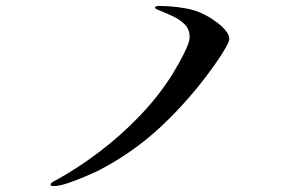

<svg xmlns="http://www.w3.org/2000/svg" viewBox="-20 -658 1040 649"><path d="M755 -526Q755 -518 743 -497Q731 -476 717 -455.5Q703 -435 697 -427Q619 -319 524 -230Q429 -141 310 -80Q295 -73 266 -60.5Q237 -48 208 -38.5Q179 -29 163 -29Q161 -29 156 -29.5Q151 -30 151 -34Q151 -38 156 -41.5Q161 -45 164 -46Q241 -88 315 -144Q389 -200 453.5 -267.5Q518 -335 564 -409Q572 -422 585.5 -446Q599 -470 610 -494.5Q621 -519 621 -532Q621 -559 604.5 -575.5Q588 -592 564.5 -603Q541 -614 521 -622Q520 -622 512 -625.5Q504 -629 504 -632Q504 -635 508 -636.5Q512 -638 514 -638Q564 -638 611.5 -629Q659 -620 701 -591Q710 -585 723 -574.5Q736 -564 745.5 -551Q755 -538 755 -526Z"/></svg>

Font: Kaisei HarunoUmi
Style: Regular
Weight: 400
Designer: Font-Kai, 金井和夫
Foundry: KAZUO KANAI
Version: Version 5.003